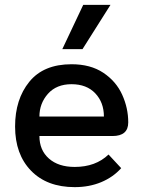

<svg xmlns="http://www.w3.org/2000/svg" viewBox="-20 -759 589 789"><path d="M42 -239Q42 -351 100.5 -423Q159 -495 274 -495Q352 -495 404.5 -460Q457 -425 482 -370Q507 -315 507 -256Q507 -200 442 -200H142Q142 -142 181 -107.5Q220 -73 287 -73Q373 -73 426 -124L478 -68Q445 -31 396 -10.5Q347 10 287 10Q173 10 107.5 -57.5Q42 -125 42 -239ZM407 -280Q407 -338 371.5 -375.5Q336 -413 274 -413Q212 -413 177 -373.5Q142 -334 142 -280ZM322 -739H434L319 -557H236Z"/></svg>

Font: Niramit Medium
Style: Regular
Weight: 500
Designer: Katatrad Aksorn Co.,Ltd.
Foundry: Cadson Demak Co.,Ltd.
Version: Version 1.000; ttfautohint (v1.6)